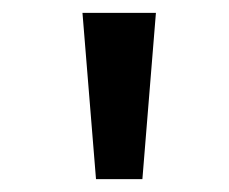

<svg xmlns="http://www.w3.org/2000/svg" viewBox="-20 -749 355 298"><path d="M129 -471H201L222 -729H108Z"/></svg>

Font: Noto Sans Devanagari UI SemiCondensed Medium
Style: Regular
Weight: 500
Width: 4
Designer: Jelle Bosma - Monotype Design Team
Foundry: Monotype Imaging Inc.
Version: Version 2.004